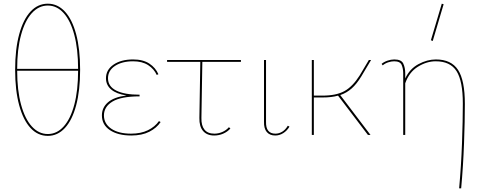

<svg xmlns="http://www.w3.org/2000/svg" viewBox="-20 -731 2622 1040"><path d="M414 -353Q414 -241 392.5 -160.5Q371 -80 331.5 -37.5Q292 5 239 5Q185 5 145.5 -37.5Q106 -80 84 -160.5Q62 -241 62 -353Q62 -465 84 -545.5Q106 -626 145.5 -668.5Q185 -711 239 -711Q292 -711 331.5 -668.5Q371 -626 392.5 -545.5Q414 -465 414 -353ZM73 -358H403Q403 -465 382.5 -542Q362 -619 325 -660Q288 -701 239 -701Q190 -701 152.5 -660Q115 -619 94 -541.5Q73 -464 73 -358ZM403 -348H73Q73 -242 94 -164.5Q115 -87 152.5 -46Q190 -5 239 -5Q288 -5 325 -46Q362 -87 382.5 -164Q403 -241 403 -348Z M850 -70Q829 -38 789 -17.5Q749 3 691 3Q619 3 575.5 -26Q532 -55 532 -106Q532 -148 564.5 -176.5Q597 -205 665 -214Q611 -222 582.5 -246Q554 -270 554 -307Q554 -353 595 -381Q636 -409 701 -409Q755 -409 789 -386.5Q823 -364 838 -329L829 -325Q814 -358 782 -378.5Q750 -399 701 -399Q641 -399 603 -374Q565 -349 565 -307Q565 -263 609.5 -240.5Q654 -218 736 -218V-209Q636 -209 589.5 -181Q543 -153 543 -106Q543 -61 582.5 -34Q622 -7 690 -7Q743 -7 781 -25.5Q819 -44 841 -75Z M1071 -92Q1070 -51 1087.5 -29Q1105 -7 1141 -7Q1163 -7 1184 -16Q1205 -25 1220 -42L1228 -35Q1212 -17 1189 -7Q1166 3 1140 3Q1101 3 1080 -21.5Q1059 -46 1060 -92L1065 -396H885V-406H1285V-396H1076Z M1410 -72V-406H1421V-72Q1419 -7 1472 -7Q1491 -7 1508.5 -17.5Q1526 -28 1539 -50L1548 -45Q1535 -23 1514.5 -10Q1494 3 1471 3Q1441 3 1425 -16Q1409 -35 1410 -72Z M1823 -216 1987 0H1973L1811 -213Q1777 -203 1725 -203H1680V0H1669V-406H1680V-213H1726Q1801 -213 1845.5 -237.5Q1890 -262 1928 -322L1978 -406H1990L1937 -317Q1912 -276 1885 -252Q1858 -228 1823 -216Z M2324 -509 2314 -513 2373 -711 2383 -708ZM2498 -168Q2498 -79 2493.5 45Q2489 169 2478 289H2467Q2478 169 2482.5 45Q2487 -79 2487 -170Q2487 -292 2453 -345.5Q2419 -399 2340 -399Q2291 -399 2243.5 -369.5Q2196 -340 2175 -280V0H2164V-334Q2164 -360 2155.5 -379.5Q2147 -399 2115 -399Q2100 -399 2083 -393.5Q2066 -388 2053 -377L2047 -385Q2060 -396 2079 -402.5Q2098 -409 2116 -409Q2154 -409 2164.5 -386.5Q2175 -364 2175 -334V-306Q2199 -358 2246.5 -383.5Q2294 -409 2341 -409Q2424 -409 2461 -352.5Q2498 -296 2498 -168Z"/></svg>

Font: Ysabeau Infant Hairline
Style: Regular
Weight: 100
Designer: Christian Thalmann (Catharsis Fonts)
Version: Version 0.003